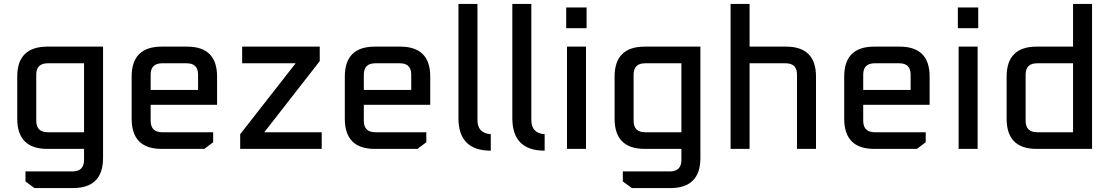

<svg xmlns="http://www.w3.org/2000/svg" viewBox="-20 -760 5672 980"><path d="M68 -154V-369Q68 -522 222 -522H506V46Q506 200 352 200H156L110 166V115H350Q409 115 409 56V0H222Q68 0 68 -154ZM165 -144Q165 -85 224 -85H409V-437H224Q165 -437 165 -379Z M652 -154V-369Q652 -522 805 -522H935Q1088 -522 1088 -369V-225H749V-144Q749 -85 808 -85H1068V-34L1023 0H805Q652 0 652 -154ZM749 -301H991V-379Q991 -437 933 -437H808Q749 -437 749 -379Z M1206 0V-75L1489 -437H1216V-522H1612V-448L1329 -85H1622V0Z M1740 -154V-369Q1740 -522 1893 -522H2023Q2176 -522 2176 -369V-225H1837V-144Q1837 -85 1896 -85H2156V-34L2111 0H1893Q1740 0 1740 -154ZM1837 -301H2079V-379Q2079 -437 2021 -437H1896Q1837 -437 1837 -379Z M2320 -157V-740H2417V-147Q2417 -80 2485 -75V9Q2320 9 2320 -157Z M2595 -157V-740H2692V-147Q2692 -80 2760 -75V9Q2595 9 2595 -157Z M2870 -616V-722H2974V-616ZM2874 0V-522H2971V0Z M3117 -154V-369Q3117 -522 3271 -522H3555V46Q3555 200 3401 200H3205L3159 166V115H3399Q3458 115 3458 56V0H3271Q3117 0 3117 -154ZM3214 -144Q3214 -85 3273 -85H3458V-437H3273Q3214 -437 3214 -379Z M3709 0V-740H3806V-522H3992Q4145 -522 4145 -369V0H4048V-379Q4048 -437 3990 -437H3806V0Z M4289 -154V-369Q4289 -522 4442 -522H4572Q4725 -522 4725 -369V-225H4386V-144Q4386 -85 4445 -85H4705V-34L4660 0H4442Q4289 0 4289 -154ZM4386 -301H4628V-379Q4628 -437 4570 -437H4445Q4386 -437 4386 -379Z M4869 -616V-722H4973V-616ZM4873 0V-522H4970V0Z M5118 -154V-369Q5118 -522 5271 -522H5457V-740H5554V0H5271Q5118 0 5118 -154ZM5215 -144Q5215 -85 5274 -85H5457V-437H5274Q5215 -437 5215 -379Z"/></svg>

Font: Oxanium ExtraLight Medium
Style: Regular
Weight: 500
Version: Version 2.000